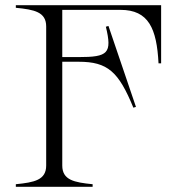

<svg xmlns="http://www.w3.org/2000/svg" viewBox="-20 -720 703 740"><path d="M601 -700H41V-690C112 -683 158 -674 158 -618V-82C158 -26 112 -17 41 -10V0H337V-10C266 -17 220 -26 220 -82V-482H283C395 -482 437 -444 494 -305L504 -308L398 -620L388 -617C413 -514 396 -500 283 -500H220V-682H444C553 -682 584 -610 591 -476H601Z"/></svg>

Font: Sprat Light
Style: Regular
Weight: 300
Designer: Ethan Nakache
Foundry: Collletttivo
Version: Version 2.000;Glyphs 3.2 (3217)